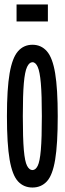

<svg xmlns="http://www.w3.org/2000/svg" viewBox="-20 -827 290 858"><path d="M125 11Q86 11 60.5 -16.5Q35 -44 23 -113.5Q11 -183 11 -308Q11 -430 23 -499.5Q35 -569 60.5 -598Q86 -627 125 -627Q164 -627 189.5 -598Q215 -569 226.5 -499.5Q238 -430 238 -308Q238 -183 226.5 -113.5Q215 -44 189.5 -16.5Q164 11 125 11ZM125 -67Q139 -67 148.5 -86Q158 -105 162.5 -157Q167 -209 167 -308Q167 -403 162.5 -455Q158 -507 148.5 -528Q139 -549 125 -549Q111 -549 101 -528Q91 -507 86.5 -455Q82 -403 82 -308Q82 -209 86.5 -157Q91 -105 101 -86Q111 -67 125 -67ZM54 -731V-807H194V-731Z"/></svg>

Font: Inconsolata UltraCondensed Bold
Style: Regular
Weight: 700
Width: 1
Monospace: yes
Designer: Raph Levien, Cyreal, Brenton Simpson
Foundry: Raph Levien, Cyreal, Google
Version: Version 3.001; ttfautohint (v1.8.2.53-6de2)